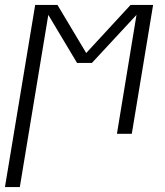

<svg xmlns="http://www.w3.org/2000/svg" viewBox="-53 -540 667 775"><path d="M-33 215 89 -520H179L295 -326L474 -520H565L479 0H419L498 -480L318 -286H258L142 -480L27 215Z"/></svg>

Font: Iosevka QP Light
Style: Italic
Weight: 300
Italic angle: -9°
Designer: Belleve Invis
Foundry: Belleve Invis
Version: Version 20.0.0; ttfautohint (v1.8.4)